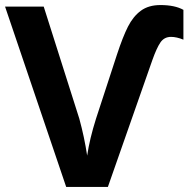

<svg xmlns="http://www.w3.org/2000/svg" viewBox="-20 -740 757 760"><path d="M0 -714H153L294 -270Q314 -197 325 -124Q335 -191 360 -270L443 -524Q466 -594 486.5 -634.5Q507 -675 537.5 -697.5Q568 -720 615 -720Q672 -720 706 -701V-583Q679 -594 657 -594Q630 -594 615 -572Q600 -550 583 -502L407 0H242Z"/></svg>

Font: OpenSansMMV
Style: Bold
Weight: 700
Foundry: Ascender Corporation
Version: Version 4.001